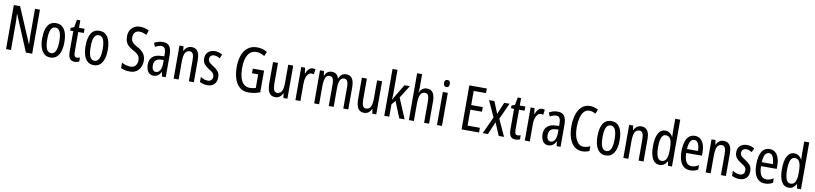

<svg xmlns="http://www.w3.org/2000/svg" viewBox="9 -1909 13017 3068"><g transform="rotate(10 6517.5 -375.0)"><path d="M497 0H395L151 -582H147Q153 -500 153 -438V0H73V-714H175L419 -141H422Q420 -185 418.5 -221.5Q417 -258 417 -286V-714H497Z M972 -269Q972 -186 952.5 -123Q933 -60 893 -25Q853 10 790 10Q731 10 691 -25Q651 -60 631 -122.5Q611 -185 611 -269Q611 -402 655 -474.5Q699 -547 792 -547Q878 -547 925 -476.5Q972 -406 972 -269ZM694 -269Q694 -166 717.5 -113.5Q741 -61 792 -61Q890 -61 890 -269Q890 -476 792 -476Q740 -476 717 -424.5Q694 -373 694 -269Z M1211 -62Q1223 -62 1235 -65Q1247 -68 1259 -72V-6Q1243 1 1225 5.5Q1207 10 1184 10Q1131 10 1106 -25.5Q1081 -61 1081 -133V-469H1031V-513L1085 -535L1107 -658H1162V-537H1252V-469H1162V-143Q1162 -103 1172 -82.5Q1182 -62 1211 -62Z M1676 -269Q1676 -186 1656.5 -123Q1637 -60 1597 -25Q1557 10 1494 10Q1435 10 1395 -25Q1355 -60 1335 -122.5Q1315 -185 1315 -269Q1315 -402 1359 -474.5Q1403 -547 1496 -547Q1582 -547 1629 -476.5Q1676 -406 1676 -269ZM1398 -269Q1398 -166 1421.5 -113.5Q1445 -61 1496 -61Q1594 -61 1594 -269Q1594 -476 1496 -476Q1444 -476 1421 -424.5Q1398 -373 1398 -269Z M2273 -196Q2273 -136 2249.5 -89.5Q2226 -43 2184 -16.5Q2142 10 2085 10Q1998 10 1936 -21V-108Q1970 -89 2009 -79Q2048 -69 2082 -69Q2132 -69 2160 -104Q2188 -139 2188 -188Q2188 -223 2177.5 -247Q2167 -271 2143 -291Q2119 -311 2078 -332Q2036 -355 2005 -380.5Q1974 -406 1957.5 -443Q1941 -480 1941 -536Q1940 -592 1963.5 -634.5Q1987 -677 2028.5 -701Q2070 -725 2123 -724Q2165 -724 2202 -713.5Q2239 -703 2267 -689L2240 -612Q2180 -645 2125 -645Q2079 -645 2052.5 -615.5Q2026 -586 2026 -540Q2026 -503 2036 -479.5Q2046 -456 2070.5 -437.5Q2095 -419 2136 -396Q2206 -359 2239.5 -312Q2273 -265 2273 -196Z M2524 -547Q2600 -547 2632 -499Q2664 -451 2664 -362V0H2602L2590 -74H2588Q2546 10 2465 10Q2424 10 2397 -12.5Q2370 -35 2357.5 -71.5Q2345 -108 2345 -150Q2345 -230 2391 -274Q2437 -318 2522 -322L2583 -325V-360Q2583 -422 2566 -451Q2549 -480 2511 -480Q2467 -480 2410 -447L2384 -508Q2447 -547 2524 -547ZM2536 -263Q2428 -257 2428 -152Q2428 -103 2445 -79.5Q2462 -56 2493 -56Q2535 -56 2559.5 -97.5Q2584 -139 2584 -212V-266Z M2989 -547Q3120 -547 3120 -364V0H3039V-348Q3039 -411 3023 -443Q3007 -475 2971 -475Q2919 -475 2896 -429Q2873 -383 2873 -279V0H2792V-537H2857L2866 -464H2871Q2888 -504 2919.5 -525.5Q2951 -547 2989 -547Z M3490 -144Q3490 -70 3450 -30Q3410 10 3338 10Q3301 10 3270 1.5Q3239 -7 3216 -20V-104Q3238 -86 3270 -74.5Q3302 -63 3335 -63Q3370 -63 3390 -83.5Q3410 -104 3410 -141Q3410 -173 3391.5 -195Q3373 -217 3328 -242Q3278 -273 3247 -308.5Q3216 -344 3216 -406Q3216 -470 3257.5 -508.5Q3299 -547 3366 -547Q3433 -547 3489 -512L3459 -447Q3438 -461 3415 -469.5Q3392 -478 3367 -478Q3333 -478 3313.5 -459Q3294 -440 3294 -408Q3294 -376 3313 -356Q3332 -336 3379 -307Q3429 -276 3459.5 -241Q3490 -206 3490 -144Z M4010 -377H4193V-25Q4103 10 4006 10Q3919 10 3862.5 -38.5Q3806 -87 3779 -170.5Q3752 -254 3752 -359Q3752 -466 3781.5 -548Q3811 -630 3871 -677Q3931 -724 4022 -724Q4111 -724 4185 -678L4155 -607Q4089 -649 4024 -649Q3934 -649 3887 -574.5Q3840 -500 3840 -357Q3840 -275 3857.5 -209Q3875 -143 3913.5 -104.5Q3952 -66 4013 -66Q4069 -66 4111 -81V-302H4010Z M4638 -537V0H4573L4564 -72H4558Q4541 -32 4510.5 -11Q4480 10 4442 10Q4369 10 4339.5 -43.5Q4310 -97 4310 -187V-537H4391V-202Q4391 -131 4407 -97Q4423 -63 4457 -63Q4513 -63 4535 -109Q4557 -155 4557 -251V-537Z M4952 -547Q4976 -547 4998 -540L4986 -456Q4969 -463 4946 -463Q4918 -463 4895.5 -439Q4873 -415 4861 -374Q4849 -333 4849 -280V0H4768V-537H4831L4842 -445H4847Q4864 -492 4890.5 -519.5Q4917 -547 4952 -547Z M5500 -547Q5626 -547 5626 -360V0H5545V-345Q5545 -415 5528 -445Q5511 -475 5477 -475Q5429 -475 5409 -429.5Q5389 -384 5389 -296V0H5309V-348Q5309 -417 5292.5 -446Q5276 -475 5241 -475Q5205 -475 5186 -450.5Q5167 -426 5160 -382Q5153 -338 5153 -281V0H5072V-537H5137L5146 -464H5151Q5183 -547 5266 -547Q5312 -547 5339 -523Q5366 -499 5375 -461H5381Q5400 -505 5428 -526Q5456 -547 5500 -547Z M6080 -537V0H6015L6006 -72H6000Q5983 -32 5952.5 -11Q5922 10 5884 10Q5811 10 5781.5 -43.5Q5752 -97 5752 -187V-537H5833V-202Q5833 -131 5849 -97Q5865 -63 5899 -63Q5955 -63 5977 -109Q5999 -155 5999 -251V-537Z M6291 -383Q6291 -355 6289.5 -328.5Q6288 -302 6286 -276H6290Q6298 -293 6306.5 -308.5Q6315 -324 6324 -338L6444 -537H6531L6401 -330L6540 0H6453L6346 -265L6291 -199V0H6210V-760H6291Z M6690 -545Q6690 -501 6684 -465H6690Q6705 -504 6736.5 -525.5Q6768 -547 6805 -547Q6874 -547 6905.5 -500Q6937 -453 6937 -364V0H6856V-348Q6856 -416 6840.5 -445Q6825 -474 6788 -474Q6736 -474 6713 -427Q6690 -380 6690 -279V0H6609V-760H6690Z M7107 -739Q7153 -739 7153 -681Q7153 -624 7107 -624Q7085 -624 7072 -639Q7059 -654 7059 -681Q7059 -739 7107 -739ZM7146 -537V0H7065V-537Z M7748 0H7464V-714H7748V-639H7548V-410H7736V-335H7548V-76H7748Z M7934 -277 7815 -537H7902L7981 -343L8062 -537H8148L8028 -273L8153 0H8067L7979 -207L7892 0H7807Z M8363 -62Q8375 -62 8387 -65Q8399 -68 8411 -72V-6Q8395 1 8377 5.5Q8359 10 8336 10Q8283 10 8258 -25.5Q8233 -61 8233 -133V-469H8183V-513L8237 -535L8259 -658H8314V-537H8404V-469H8314V-143Q8314 -103 8324 -82.5Q8334 -62 8363 -62Z M8674 -547Q8698 -547 8720 -540L8708 -456Q8691 -463 8668 -463Q8640 -463 8617.5 -439Q8595 -415 8583 -374Q8571 -333 8571 -280V0H8490V-537H8553L8564 -445H8569Q8586 -492 8612.5 -519.5Q8639 -547 8674 -547Z M8930 -547Q9006 -547 9038 -499Q9070 -451 9070 -362V0H9008L8996 -74H8994Q8952 10 8871 10Q8830 10 8803 -12.5Q8776 -35 8763.5 -71.5Q8751 -108 8751 -150Q8751 -230 8797 -274Q8843 -318 8928 -322L8989 -325V-360Q8989 -422 8972 -451Q8955 -480 8917 -480Q8873 -480 8816 -447L8790 -508Q8853 -547 8930 -547ZM8942 -263Q8834 -257 8834 -152Q8834 -103 8851 -79.5Q8868 -56 8899 -56Q8941 -56 8965.5 -97.5Q8990 -139 8990 -212V-266Z M9425 -649Q9370 -649 9336 -608.5Q9302 -568 9286 -501.5Q9270 -435 9270 -357Q9270 -221 9313.5 -143.5Q9357 -66 9430 -66Q9460 -66 9486.5 -73.5Q9513 -81 9537 -93V-17Q9489 10 9420 10Q9347 10 9294 -34Q9241 -78 9212 -160.5Q9183 -243 9183 -358Q9183 -460 9209 -543Q9235 -626 9288.5 -675.5Q9342 -725 9422 -725Q9494 -725 9555 -689L9525 -618Q9503 -632 9478 -640.5Q9453 -649 9425 -649Z M9982 -269Q9982 -186 9962.5 -123Q9943 -60 9903 -25Q9863 10 9800 10Q9741 10 9701 -25Q9661 -60 9641 -122.5Q9621 -185 9621 -269Q9621 -402 9665 -474.5Q9709 -547 9802 -547Q9888 -547 9935 -476.5Q9982 -406 9982 -269ZM9704 -269Q9704 -166 9727.5 -113.5Q9751 -61 9802 -61Q9900 -61 9900 -269Q9900 -476 9802 -476Q9750 -476 9727 -424.5Q9704 -373 9704 -269Z M10286 -547Q10417 -547 10417 -364V0H10336V-348Q10336 -411 10320 -443Q10304 -475 10268 -475Q10216 -475 10193 -429Q10170 -383 10170 -279V0H10089V-537H10154L10163 -464H10168Q10185 -504 10216.5 -525.5Q10248 -547 10286 -547Z M10679 10Q10602 10 10562 -61Q10522 -132 10522 -268Q10522 -402 10562 -474.5Q10602 -547 10676 -547Q10713 -547 10744.5 -526.5Q10776 -506 10796 -468H10800Q10797 -513 10797 -542V-760H10878V0H10813L10802 -68H10797Q10775 -30 10746.5 -10Q10718 10 10679 10ZM10698 -59Q10797 -59 10797 -244V-274Q10797 -378 10773 -426.5Q10749 -475 10696 -475Q10649 -475 10627 -422Q10605 -369 10605 -268Q10605 -59 10698 -59Z M11157 -546Q11212 -546 11248 -514.5Q11284 -483 11302 -429.5Q11320 -376 11320 -309V-253H11065Q11068 -59 11184 -59Q11213 -59 11241.5 -68Q11270 -77 11300 -96V-24Q11244 10 11175 10Q11107 10 11065 -26.5Q11023 -63 11004 -125Q10985 -187 10985 -265Q10985 -402 11028.5 -474Q11072 -546 11157 -546ZM11157 -480Q11116 -480 11093 -440Q11070 -400 11066 -317H11244Q11244 -361 11235 -398Q11226 -435 11206.5 -457.5Q11187 -480 11157 -480Z M11622 -547Q11753 -547 11753 -364V0H11672V-348Q11672 -411 11656 -443Q11640 -475 11604 -475Q11552 -475 11529 -429Q11506 -383 11506 -279V0H11425V-537H11490L11499 -464H11504Q11521 -504 11552.5 -525.5Q11584 -547 11622 -547Z M12123 -144Q12123 -70 12083 -30Q12043 10 11971 10Q11934 10 11903 1.5Q11872 -7 11849 -20V-104Q11871 -86 11903 -74.5Q11935 -63 11968 -63Q12003 -63 12023 -83.5Q12043 -104 12043 -141Q12043 -173 12024.5 -195Q12006 -217 11961 -242Q11911 -273 11880 -308.5Q11849 -344 11849 -406Q11849 -470 11890.5 -508.5Q11932 -547 11999 -547Q12066 -547 12122 -512L12092 -447Q12071 -461 12048 -469.5Q12025 -478 12000 -478Q11966 -478 11946.5 -459Q11927 -440 11927 -408Q11927 -376 11946 -356Q11965 -336 12012 -307Q12062 -276 12092.5 -241Q12123 -206 12123 -144Z M12370 -546Q12425 -546 12461 -514.5Q12497 -483 12515 -429.5Q12533 -376 12533 -309V-253H12278Q12281 -59 12397 -59Q12426 -59 12454.5 -68Q12483 -77 12513 -96V-24Q12457 10 12388 10Q12320 10 12278 -26.5Q12236 -63 12217 -125Q12198 -187 12198 -265Q12198 -402 12241.5 -474Q12285 -546 12370 -546ZM12370 -480Q12329 -480 12306 -440Q12283 -400 12279 -317H12457Q12457 -361 12448 -398Q12439 -435 12419.5 -457.5Q12400 -480 12370 -480Z M12772 10Q12695 10 12655 -61Q12615 -132 12615 -268Q12615 -402 12655 -474.5Q12695 -547 12769 -547Q12806 -547 12837.5 -526.5Q12869 -506 12889 -468H12893Q12890 -513 12890 -542V-760H12971V0H12906L12895 -68H12890Q12868 -30 12839.5 -10Q12811 10 12772 10ZM12791 -59Q12890 -59 12890 -244V-274Q12890 -378 12866 -426.5Q12842 -475 12789 -475Q12742 -475 12720 -422Q12698 -369 12698 -268Q12698 -59 12791 -59Z"/></g></svg>

Font: Noto Sans Gurmukhi ExtraCondensed
Style: Regular
Weight: 400
Width: 2
Designer: Jelle Bosma - Monotype Design Team
Foundry: Monotype Imaging Inc.
Version: Version 2.004; ttfautohint (v1.8.4.7-5d5b)